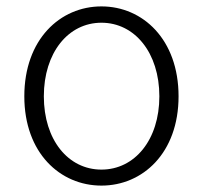

<svg xmlns="http://www.w3.org/2000/svg" viewBox="-20 -567 634 600"><path d="M297 13C426 13 538 -89 538 -266C538 -444 426 -547 297 -547C168 -547 56 -444 56 -266C56 -89 168 13 297 13ZM297 -37C193 -37 117 -130 117 -266C117 -402 193 -496 297 -496C401 -496 478 -402 478 -266C478 -130 401 -37 297 -37Z"/></svg>

Font: Noto Sans JP Light
Style: Regular
Weight: 300
Designer: Ryoko NISHIZUKA (kana & ideographs); Paul D. Hunt (Latin, Greek & Cyrillic); Wenlong ZHANG (bopomofo); Sandoll Communica
Foundry: Adobe Systems Incorporated
Version: Version 1.004;PS 1.004;hotconv 1.0.82;makeotf.lib2.5.63406